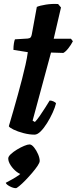

<svg xmlns="http://www.w3.org/2000/svg" viewBox="-20 -702 400 1001"><path d="M160 0Q133 0 102.5 -8Q72 -16 50.5 -26.5Q29 -37 26 -44Q38 -84 50 -126Q62 -168 73.5 -209.5Q85 -251 95 -290Q105 -329 113 -364.5Q121 -400 125 -430L50 -442Q50 -461 52.5 -476Q55 -491 58 -497L124 -501Q135 -502 139.5 -507Q144 -512 146 -524L172 -666Q188 -673 219.5 -678Q251 -683 283 -681L298 -663L260 -500H350L360 -487Q351 -469 336.5 -450.5Q322 -432 310 -426L246 -428L150 -73L162 -66Q172 -76 186.5 -96.5Q201 -117 215 -139.5Q229 -162 239 -178Q249 -178 259.5 -173Q270 -168 272 -163Q267 -142 254.5 -114.5Q242 -87 225.5 -60.5Q209 -34 192 -17Q175 0 160 0ZM63 279Q49 279 31 269.5Q13 260 10 251Q27 242 45 232Q63 222 79 210.5Q95 199 104 187L96 207Q84 207 66.5 193.5Q49 180 36 160.5Q23 141 23 124Q23 114 36.5 101.5Q50 89 69 77.5Q88 66 106 58.5Q124 51 134 51Q145 51 157.5 66.5Q170 82 178.5 102Q187 122 187 137Q187 146 176 162.5Q165 179 147.5 199.5Q130 220 112.5 238Q95 256 81 267.5Q67 279 63 279Z"/></svg>

Font: Texturina 12pt ExtraBold
Style: Italic
Weight: 800
Italic angle: -11°
Designer: Guillermo Torres Carreño
Foundry: Omnibus-Type
Version: Version 1.002